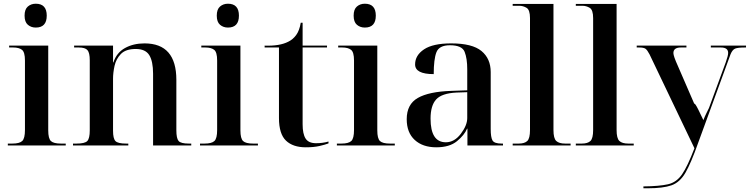

<svg xmlns="http://www.w3.org/2000/svg" viewBox="-20 -781 4036 1031"><path d="M172 -633Q231 -633 231 -697Q231 -761 172 -761Q147 -761 129.5 -746Q112 -731 112 -697Q112 -663 129.5 -648Q147 -633 172 -633ZM22 0H333V-10H307Q268 -10 253.5 -23.5Q239 -37 239 -81V-536H29V-526H51Q82 -526 98 -513.5Q114 -501 114 -456V-83Q114 -38 99.5 -24Q85 -10 46 -10H22Z M372 0H669V-10H657Q613 -10 600 -23.5Q587 -37 587 -79V-358Q587 -390 595 -427Q603 -464 629 -491Q655 -518 709 -518Q761 -518 781.5 -485Q802 -452 802 -385V0H1007V-10H994Q951 -10 939 -24Q927 -38 927 -82V-352Q927 -548 756 -548Q696 -548 651 -523Q606 -498 589 -446H587V-536H378V-526H403Q437 -526 449.5 -512Q462 -498 462 -457V-81Q462 -38 449 -24Q436 -10 391 -10H372Z M1204 -633Q1263 -633 1263 -697Q1263 -761 1204 -761Q1179 -761 1161.5 -746Q1144 -731 1144 -697Q1144 -663 1161.5 -648Q1179 -633 1204 -633ZM1054 0H1365V-10H1339Q1300 -10 1285.5 -23.5Q1271 -37 1271 -81V-536H1061V-526H1083Q1114 -526 1130 -513.5Q1146 -501 1146 -456V-83Q1146 -38 1131.5 -24Q1117 -10 1078 -10H1054Z M1622 10Q1665 10 1695.5 3Q1726 -4 1744 -11V-21Q1713 -12 1677 -12Q1637 -12 1621 -37Q1605 -62 1605 -114V-526H1736V-536H1605V-659H1595Q1588 -617 1570.5 -593Q1553 -569 1528 -557Q1481 -533 1401 -536V-526H1478V-147Q1478 -62 1515.5 -26Q1553 10 1622 10Z M1939 -633Q1998 -633 1998 -697Q1998 -761 1939 -761Q1914 -761 1896.5 -746Q1879 -731 1879 -697Q1879 -663 1896.5 -648Q1914 -633 1939 -633ZM1789 0H2100V-10H2074Q2035 -10 2020.5 -23.5Q2006 -37 2006 -81V-536H1796V-526H1818Q1849 -526 1865 -513.5Q1881 -501 1881 -456V-83Q1881 -38 1866.5 -24Q1852 -10 1813 -10H1789Z M2323 10Q2394 10 2434 -23Q2474 -56 2488 -90H2490V0H2681V-10H2674Q2634 -10 2624.5 -27Q2615 -44 2615 -88V-394Q2615 -466 2565.5 -507Q2516 -548 2403 -548Q2305 -548 2257 -516Q2209 -484 2209 -435Q2209 -383 2309 -383Q2309 -463 2323.5 -500.5Q2338 -538 2396 -538Q2461 -538 2475 -502.5Q2489 -467 2489 -409V-296L2403 -293Q2283 -289 2223.5 -255Q2164 -221 2164 -141Q2164 -69 2207 -29.5Q2250 10 2323 10ZM2374 -17Q2292 -17 2292 -144Q2292 -214 2322 -247Q2352 -280 2431 -284L2489 -286V-147Q2489 -108 2454.5 -62.5Q2420 -17 2374 -17Z M2733 0H3044V-10H3015Q2982 -10 2967 -24Q2952 -38 2952 -83V-760H2733V-750H2768Q2789 -750 2807.5 -739Q2826 -728 2826 -684V-83Q2826 -38 2811.5 -24Q2797 -10 2765 -10H2733Z M3072 0H3383V-10H3354Q3321 -10 3306 -24Q3291 -38 3291 -83V-760H3072V-750H3107Q3128 -750 3146.5 -739Q3165 -728 3165 -684V-83Q3165 -38 3150.5 -24Q3136 -10 3104 -10H3072Z M3435 230H3459Q3541 230 3586 214Q3631 198 3661 146Q3691 94 3729 -14L3903 -490Q3913 -514 3927.5 -520Q3942 -526 3981 -526H3986V-536H3797V-526H3851Q3890 -526 3890 -497Q3890 -482 3877 -446L3787 -201Q3778 -182 3772 -170.5Q3766 -159 3757 -136Q3747 -158 3729.5 -193Q3712 -228 3708 -224L3620 -427Q3596 -480 3596 -496Q3596 -526 3636 -526H3666V-536H3399V-526H3412Q3437 -526 3446.5 -519Q3456 -512 3468 -489L3709 15Q3672 112 3642.5 155Q3613 198 3567 208.5Q3521 219 3435 220Z"/></svg>

Font: Noto Serif Display Semi
Style: Regular
Weight: 600
Designer: Monotype Design Team
Foundry: Monotype Imaging Inc.
Version: Version 1.900